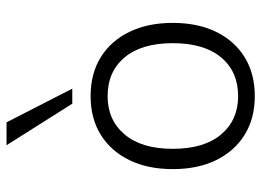

<svg xmlns="http://www.w3.org/2000/svg" viewBox="-126 -665 799 587"><g transform="rotate(-90 273.5 -371.5)"><path d="M273 8Q205 8 155 -23Q105 -54 77.5 -110Q50 -166 50 -243Q50 -319 77.5 -375.5Q105 -432 155 -463Q205 -494 273 -494Q342 -494 392 -463Q442 -432 469.5 -375.5Q497 -319 497 -243Q497 -166 469.5 -110Q442 -54 392 -23Q342 8 273 8ZM273 -43Q348 -43 391.5 -95Q435 -147 435 -243Q435 -338 391.5 -390Q348 -442 273 -442Q200 -442 156 -390Q112 -338 112 -243Q112 -147 156 -95Q200 -43 273 -43ZM250 -550 123 -751H193L296 -550Z"/></g></svg>

Font: Nunito Sans 12pt ExtraLight 12pt Light
Style: Regular
Weight: 300
Version: Version 3.101;gftools[0.9.27]